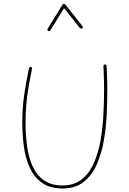

<svg xmlns="http://www.w3.org/2000/svg" viewBox="-20 -1023 699 1043"><path d="M147.9 -659.7Q144.5 -660.6 141.6 -658.7Q138.7 -656.7 137.7 -653.3Q122.6 -582.5 111.8 -510.5Q101.1 -438.5 101.1 -358.4Q101.1 -292 109.6 -228Q118.2 -164.1 141.6 -112.3Q165 -60.5 208.3 -29.8Q251.5 1 320.3 1Q389.2 1 434.1 -34.4Q479 -69.8 505.1 -128.4Q531.2 -187 543.7 -257.8Q556.2 -328.6 559.6 -400.9Q563 -473.1 563 -534.7Q563 -556.6 562.5 -578.6Q562 -600.6 561 -622.3Q560.1 -644 559.1 -665Q559.1 -668.9 556.4 -670.9Q553.7 -672.9 549.8 -672.9Q546.4 -672.9 544.2 -670.4Q542 -668 542 -664.1Q543 -643.1 543.7 -621.3Q544.4 -599.6 544.9 -577.9Q545.4 -556.2 545.4 -534.7Q545.4 -471.2 541.7 -399.9Q538.1 -328.6 526.1 -260.5Q514.2 -192.4 489.7 -137Q465.3 -81.5 424.1 -48.6Q382.8 -15.6 320.3 -15.6Q257.8 -15.6 218.3 -43.7Q178.7 -71.8 157 -120.1Q135.3 -168.5 127 -230Q118.7 -291.5 118.7 -358.4Q118.7 -411.1 123.3 -460Q127.9 -508.8 136 -555.7Q144 -602.5 154.3 -649.4Q155.3 -652.8 153.3 -656Q151.4 -659.2 147.9 -659.7ZM241.7 -855Q244.6 -853 248 -854Q251.5 -855 253.4 -857.9L328.1 -979L414.1 -870.6Q416.5 -868.2 420.2 -867.7Q423.8 -867.2 426.3 -869.1Q428.7 -871.6 429.4 -875.2Q430.2 -878.9 427.7 -881.3L334 -999Q332.5 -1001 329.8 -1002Q327.1 -1002.9 324.5 -1002.2Q321.8 -1001.5 319.8 -998L238.8 -866.7Q236.8 -863.8 237.8 -860.4Q238.8 -856.9 241.7 -855Z"/></svg>

Font: Mikhak VF
Style: Regular
Weight: 100
Designer: Amin Abedi
Version: Version 3.001